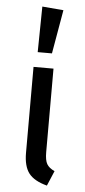

<svg xmlns="http://www.w3.org/2000/svg" viewBox="-57 -839 393 884"><g transform="rotate(5 139.5 -397.5)"><path d="M102.1 -807.1 200.2 -798.8 165 -596.2H99.1ZM178.2 -526.9V-141.1Q178.2 -103.5 188.2 -86.2Q198.2 -68.8 224.1 -57.1L194.8 12.2Q135.3 -3.4 110.6 -35.4Q85.9 -67.4 85.9 -129.9V-526.9Z"/></g></svg>

Font: FiraGO
Style: Regular
Weight: 400
Designer: bBox Type
Foundry: bBox Type GmbH
Version: Version 1.001;PS 001.001;hotconv 1.0.88;makeotf.lib2.5.64775